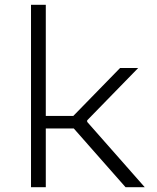

<svg xmlns="http://www.w3.org/2000/svg" viewBox="-20 -785 660 805"><path d="M110 0V-765H172V0ZM317 -299 264.5 -275.5 483.5 -500H559.5L345.5 -280.5V-274L587 0H506.5L276 -261.5L313 -246.5H150V-299Z"/></svg>

Font: Monaspace Neon Var ExtraLight
Style: Regular
Weight: 200
Designer: Riley Cran and the Lettermatic Team
Version: Version 1.200 (Monaspace Neon Var)